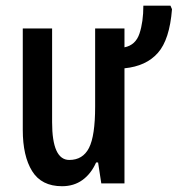

<svg xmlns="http://www.w3.org/2000/svg" viewBox="-20 -641 621 671"><path d="M575.7 -621.1 581.1 -608.9Q572.8 -502.4 531.7 -456.1Q490.7 -409.7 415 -402.3V0H334L322.8 -73.2H315.9Q298.3 -33.7 268.3 -12Q238.3 9.8 196.8 9.8Q125 9.8 92.3 -43Q59.6 -95.7 59.6 -187V-541.5H162.1V-213.9Q162.1 -82 222.2 -82Q269.5 -82 291 -124Q312.5 -166 312.5 -268.6V-541.5H415V-475.6Q454.1 -483.4 467.5 -523.9Q481 -564.5 481 -621.1Z"/></svg>

Font: Open Sans Condensed SemiBold
Style: Regular
Weight: 600
Width: 3
Designer: Monotype Design Team
Foundry: Monotype Imaging Inc.
Version: Version 3.000; ttfautohint (v1.8.4)